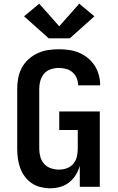

<svg xmlns="http://www.w3.org/2000/svg" viewBox="-20 -1009 640 1037"><path d="M251 8Q225 8 199 1.5Q173 -5 151.5 -19.5Q130 -34 114 -55.5Q98 -77 89 -102Q80 -127 76.5 -153Q73 -179 73 -205V-530Q73 -559 78.5 -588Q84 -617 98 -643Q112 -669 134 -689Q156 -709 183 -721.5Q210 -734 239 -738.5Q268 -743 297 -743Q325 -743 353 -739Q381 -735 406.5 -724.5Q432 -714 454 -696Q476 -678 491 -655Q506 -632 513.5 -604.5Q521 -577 521 -550Q521 -549 521 -549Q521 -549 521 -548H402Q402 -549 402 -549Q402 -549 402 -549Q402 -569 394 -587.5Q386 -606 371 -619Q356 -632 336.5 -637Q317 -642 297 -642Q276 -642 254.5 -635Q233 -628 218.5 -611.5Q204 -595 198 -573.5Q192 -552 192 -530V-205Q192 -183 198 -161.5Q204 -140 219 -123.5Q234 -107 255.5 -100Q277 -93 299 -93Q321 -93 341.5 -100.5Q362 -108 376 -124.5Q390 -141 395 -162.5Q400 -184 400 -205V-307H300V-407H519V0H411V-114Q404 -88 389.5 -64.5Q375 -41 353.5 -24Q332 -7 305 0.5Q278 8 251 8ZM243 -802 110 -921 192 -989 300 -867 408 -989 490 -921 357 -802Z"/></svg>

Font: Iosevka Custom Extended
Style: Bold
Weight: 700
Width: 7
Monospace: yes
Designer: Belleve Invis
Foundry: Belleve Invis
Version: Version 11.2.4; ttfautohint (v1.8.4)